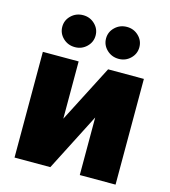

<svg xmlns="http://www.w3.org/2000/svg" viewBox="-114 -866 849 957"><g transform="rotate(15 310.5 -387.0)"><path d="M234.4 -250 386.4 -545.5H571V0H386.4V-296.9L234.4 0H49.7V-545.5H234.4ZM197.4 -609.4Q161.2 -609.4 136 -633.5Q110.8 -657.7 110.8 -691.8Q110.8 -725.9 136 -750Q161.2 -774.1 197.4 -774.1Q232.6 -774.1 257.6 -750Q282.7 -725.9 282.7 -691.8Q282.7 -657.7 257.6 -633.5Q232.6 -609.4 197.4 -609.4ZM423.3 -609.4Q387.1 -609.4 361.9 -633.5Q336.6 -657.7 336.6 -691.8Q336.6 -725.9 361.9 -750Q387.1 -774.1 423.3 -774.1Q458.5 -774.1 483.5 -750Q508.5 -725.9 508.5 -691.8Q508.5 -657.7 483.5 -633.5Q458.5 -609.4 423.3 -609.4Z"/></g></svg>

Font: Inter UI Black
Style: Regular
Weight: 900
Designer: Rasmus Andersson
Foundry: rsms
Version: 3.2;8d6f07862